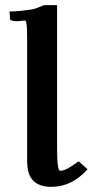

<svg xmlns="http://www.w3.org/2000/svg" viewBox="-20 -718 364 750"><path d="M86 -570Q86 -607 84 -621.5Q82 -636 79 -638Q74 -638 68 -637Q62 -636 57 -636L46 -635Q35 -635 27 -637.5Q19 -640 19 -644Q19 -650 18.5 -658.5Q18 -667 17 -673Q37 -673 64 -676Q91 -679 104 -681Q114 -683 125 -687Q136 -691 152 -698H203V-137Q203 -51 215 -51Q227 -51 243.5 -59.5Q260 -68 287 -88L322 -57Q261 12 180 12Q135 12 110.5 -11.5Q86 -35 86 -90Z"/></svg>

Font: Libertinus Serif SemiBold
Style: Regular
Weight: 600
Designer: Philipp H. Poll, Khaled Hosny
Foundry: Caleb Maclennan
Version: Version 7.051;RELEASE